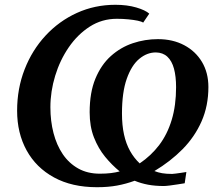

<svg xmlns="http://www.w3.org/2000/svg" viewBox="-20 -771 918 802"><path d="M385 11Q280.5 11 205.8 -29.8Q131 -70.5 91.2 -142.8Q51.5 -215 51.5 -308.5Q51.5 -401 82.8 -481.2Q114 -561.5 170.2 -622.2Q226.5 -683 301.2 -717Q376 -751 462 -751Q511 -751 549.2 -739.8Q587.5 -728.5 603.5 -714L578 -676.5Q572 -681 555.5 -684.5Q539 -688 516 -690.2Q493 -692.5 468 -692.5Q406 -692.5 355.2 -660Q304.5 -627.5 267.5 -573.8Q230.5 -520 210.5 -454.5Q190.5 -389 190.5 -323Q190.5 -265.5 203.5 -215.2Q216.5 -165 242.2 -127Q268 -89 306.8 -67.2Q345.5 -45.5 397 -45.5Q423 -45.5 443.2 -48Q463.5 -50.5 480 -55Q447.5 -81.5 419 -116.2Q390.5 -151 372.5 -196.8Q354.5 -242.5 354.5 -302Q354.5 -384.5 378.5 -442.5Q402.5 -500.5 443.2 -537Q484 -573.5 534.8 -590.5Q585.5 -607.5 639.5 -607.5Q702 -607.5 749.5 -582.2Q797 -557 823.8 -512Q850.5 -467 850.5 -407.5Q850.5 -329 822 -264.2Q793.5 -199.5 742.8 -148Q692 -96.5 625 -56.5Q640 -50.5 657.2 -47.5Q674.5 -44.5 699 -44.5Q703.5 -44.5 714.2 -46Q725 -47.5 737.2 -49.2Q749.5 -51 758.5 -52.5L751.5 -5.5Q739.5 -3.5 722 -0.8Q704.5 2 688.5 4Q672.5 6 664 6Q628 6 598.5 0.5Q569 -5 542.5 -16Q507 -3 469.5 4Q432 11 385 11ZM563.5 -88.5Q611 -120.5 645 -165.2Q679 -210 697.2 -270.2Q715.5 -330.5 715.5 -407Q715.5 -451.5 706.8 -484Q698 -516.5 679.2 -534Q660.5 -551.5 631 -552Q594 -552 561.8 -525.2Q529.5 -498.5 509.5 -442Q489.5 -385.5 489.5 -297Q489.5 -248 498 -209.2Q506.5 -170.5 523.2 -140.5Q540 -110.5 563.5 -88.5Z"/></svg>

Font: Merriweather 28pt
Style: Bold Italic
Weight: 700
Italic angle: -7.8°
Version: Version 2.101